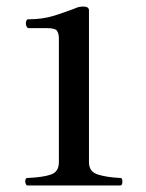

<svg xmlns="http://www.w3.org/2000/svg" viewBox="-20 -760 447 587"><path d="M65 -193Q61 -192 58.5 -198.5Q56 -205 58 -211Q60 -217 66 -216Q112 -218 136 -226.5Q160 -235 160 -264V-642Q160 -657 154.5 -665.5Q149 -674 123 -674H68Q63 -674 60.5 -681Q58 -688 60 -695Q62 -702 68 -701Q111 -701 147 -712.5Q183 -724 211 -735Q221 -740 235 -740Q252 -740 252 -728V-264Q252 -235 279 -226.5Q306 -218 346 -216Q352 -217 353.5 -211Q355 -205 353.5 -198.5Q352 -192 346 -193Z"/></svg>

Font: Zen Antique Soft
Style: Regular
Weight: 400
Designer: Yoshimichi Ohira
Foundry: Positype
Version: Version 1.001